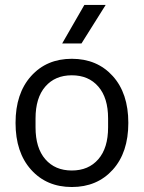

<svg xmlns="http://www.w3.org/2000/svg" viewBox="-20 -748 583 778"><path d="M271 9.8Q168.9 9.8 106 -60.3Q43 -130.4 43 -250Q43 -369.6 106 -439.7Q168.9 -509.8 271 -509.8Q373.5 -509.8 436.8 -439.9Q500 -370.1 500 -250Q500 -129.9 436.8 -60.1Q373.5 9.8 271 9.8ZM124 -231.9Q124 -148.4 163.6 -102.8Q203.1 -57.1 271 -57.1Q338.9 -57.1 378.4 -102.8Q418 -148.4 418 -231.9V-268.1Q418 -351.6 378.4 -397.2Q338.9 -442.9 271 -442.9Q203.1 -442.9 163.6 -397.2Q124 -351.6 124 -268.1ZM231.9 -571.8 321.8 -728H408.2L310.1 -571.8Z"/></svg>

Font: TASA Orbiter Deck
Style: Regular
Weight: 400
Designer: Weizhong Zhang
Version: Version 1.000;Glyphs 3.1.2 (3151)